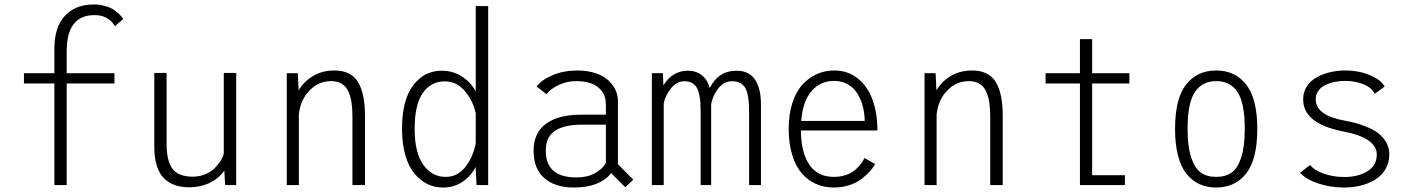

<svg xmlns="http://www.w3.org/2000/svg" viewBox="-20 -827 6310 858"><path d="M87 -500H223V-609.5Q223 -705.5 270 -756.2Q317 -807 399 -807Q427.5 -807 452.2 -799.5Q477 -792 492.5 -780.5Q508 -769 517.2 -759.2Q526.5 -749.5 530.5 -741.5L493.5 -710Q465 -759.5 402 -759.5Q278 -759.5 278 -598V-500H491.5V-454H278V0H223V-454H87Z M826 10Q791 10 763.8 1Q736.5 -8 714.8 -28.2Q693 -48.5 681.2 -84.8Q669.5 -121 669.5 -172.5V-501H724.5V-184.5Q724.5 -107 751.2 -72.2Q778 -37.5 841.5 -37.5Q871 -37.5 896.5 -48Q922 -58.5 938.8 -75Q955.5 -91.5 966 -108.5Q976.5 -125.5 980 -141V-501H1035.5V0H986L982.5 -64.5Q958 -29.5 917 -9.8Q876 10 826 10Z M1261.5 0V-500H1311L1314.5 -423.5Q1339.5 -464.5 1380.2 -488.2Q1421 -512 1474 -512Q1548 -512 1579.5 -461Q1611 -410 1611 -310V0H1555V-304Q1555 -342 1550.8 -369.8Q1546.5 -397.5 1536 -419.8Q1525.5 -442 1506.5 -453.2Q1487.5 -464.5 1459.5 -464.5Q1403.5 -464.5 1363 -422.5Q1322.5 -380.5 1315.5 -316V0Z M2161.5 0H2109.5L2106 -71V-81Q2083 -38.5 2045.8 -13.8Q2008.5 11 1959 11Q1922 11 1889.8 -4.8Q1857.5 -20.5 1831.8 -51.5Q1806 -82.5 1791.2 -133.8Q1776.5 -185 1776.5 -251Q1776.5 -380 1826.2 -445.5Q1876 -511 1953 -511Q2003.5 -511 2042.8 -486.2Q2082 -461.5 2106 -419V-800H2161.5ZM1833 -251Q1833 -144 1871.8 -90.2Q1910.5 -36.5 1972 -36.5Q2025 -36.5 2060.2 -81.8Q2095.5 -127 2106 -189V-320Q2094 -377 2057.2 -420.2Q2020.5 -463.5 1968 -463.5Q1906 -463.5 1869.5 -411.8Q1833 -360 1833 -251Z M2774 9.5 2711 -53.5Q2660.5 11 2544 11Q2461.5 11 2413 -30.5Q2364.5 -72 2364.5 -153.5Q2364.5 -233.5 2420 -274Q2475.5 -314.5 2575.5 -314.5H2687.5V-360Q2687.5 -397 2668.2 -421.2Q2649 -445.5 2620.2 -455Q2591.5 -464.5 2554.5 -464.5Q2513 -464.5 2476.2 -447Q2439.5 -429.5 2422 -406L2378 -440.5Q2400.5 -470.5 2449.5 -491.2Q2498.5 -512 2561.5 -512Q2609 -512 2648.8 -497.5Q2688.5 -483 2715 -450.2Q2741.5 -417.5 2741.5 -371V-93L2810 -24ZM2556.5 -34Q2604 -34 2638.5 -52.8Q2673 -71.5 2687.5 -100V-270H2581.5Q2502 -270 2460.5 -242.8Q2419 -215.5 2419 -153Q2419 -34 2556.5 -34Z M2893 0V-500H2942.5L2944.5 -445Q2962.5 -476.5 2990.8 -493.8Q3019 -511 3053.5 -511Q3090.5 -511 3116 -491.2Q3141.5 -471.5 3151.5 -433.5Q3190 -511 3272 -511Q3302 -511 3323.8 -499Q3345.5 -487 3357.5 -465.8Q3369.5 -444.5 3375 -418.8Q3380.5 -393 3380.5 -362V0H3327.5V-330Q3327.5 -406 3309.8 -435Q3292 -464 3251.5 -464Q3215.5 -464 3190.2 -432.2Q3165 -400.5 3158 -361.5V0H3111V-330.5Q3111 -405.5 3094 -434.8Q3077 -464 3039 -464Q3004 -464 2978.5 -432.2Q2953 -400.5 2946 -365V0Z M3891 -94Q3883 -79 3869 -63.2Q3855 -47.5 3832.8 -29.5Q3810.5 -11.5 3777.2 -0.2Q3744 11 3706 11Q3662.5 11 3626 -5.2Q3589.5 -21.5 3562.2 -53.2Q3535 -85 3519.8 -135.8Q3504.5 -186.5 3504.5 -251.5Q3504.5 -316.5 3521 -367.2Q3537.5 -418 3566 -449Q3594.5 -480 3630.5 -496Q3666.5 -512 3708 -512Q3769 -512 3813.2 -476.5Q3857.5 -441 3879.2 -381Q3901 -321 3901 -244H3559Q3560 -144 3597.2 -90.2Q3634.5 -36.5 3706 -36.5Q3736 -36.5 3761 -45.2Q3786 -54 3802 -68.2Q3818 -82.5 3827.8 -95.2Q3837.5 -108 3843 -121ZM3707.5 -465.5Q3646.5 -465.5 3607 -420.5Q3567.5 -375.5 3560.5 -286.5H3844Q3844 -319 3836.2 -349.5Q3828.5 -380 3812.8 -406.8Q3797 -433.5 3769.8 -449.5Q3742.5 -465.5 3707.5 -465.5Z M4111.5 0V-500H4161L4164.5 -423.5Q4189.5 -464.5 4230.2 -488.2Q4271 -512 4324 -512Q4398 -512 4429.5 -461Q4461 -410 4461 -310V0H4405V-304Q4405 -342 4400.8 -369.8Q4396.5 -397.5 4386 -419.8Q4375.5 -442 4356.5 -453.2Q4337.5 -464.5 4309.5 -464.5Q4253.5 -464.5 4213 -422.5Q4172.5 -380.5 4165.5 -316V0Z M4860.5 -44H5007V0H4806V-454H4652.5V-500H4806V-652H4860.5V-500H5027V-454H4860.5Z M5415 11Q5373.5 11 5340.8 -3.8Q5308 -18.5 5283 -49Q5258 -79.5 5244.5 -130.8Q5231 -182 5231 -251Q5231 -386 5280.2 -449Q5329.5 -512 5415 -512Q5500 -512 5549.2 -448.8Q5598.5 -385.5 5598.5 -251Q5598.5 -115.5 5549.2 -52.2Q5500 11 5415 11ZM5542.5 -251Q5542.5 -366.5 5510.2 -415.5Q5478 -464.5 5415 -464.5Q5352 -464.5 5319.5 -415.5Q5287 -366.5 5287 -251Q5287 -172 5303 -123.5Q5319 -75 5346.2 -55.8Q5373.5 -36.5 5415 -36.5Q5456.5 -36.5 5483.8 -55.8Q5511 -75 5526.8 -123.5Q5542.5 -172 5542.5 -251Z M5986.5 11Q5924 11 5869.8 -7.5Q5815.5 -26 5789.5 -55L5834.5 -89.5Q5854.5 -65 5896.8 -50.5Q5939 -36 5987.5 -36Q6049 -36 6090.8 -61.8Q6132.5 -87.5 6132.5 -136.5Q6132.5 -212 5978 -240.5Q5803.5 -275.5 5803.5 -383Q5803.5 -416 5820.2 -441.5Q5837 -467 5864.8 -482Q5892.5 -497 5924.8 -504.5Q5957 -512 5991.5 -512Q6054.5 -512 6104 -490.2Q6153.5 -468.5 6167.5 -440L6123.5 -408Q6109 -436 6072 -450.8Q6035 -465.5 5992 -465.5Q5968.5 -465.5 5946.2 -461.2Q5924 -457 5904 -447.8Q5884 -438.5 5871.8 -421.8Q5859.5 -405 5859.5 -383Q5859.5 -310 5994 -287Q6017.5 -282.5 6038.5 -277Q6059.5 -271.5 6088.8 -259.5Q6118 -247.5 6138.5 -232.2Q6159 -217 6173.8 -192.2Q6188.5 -167.5 6188.5 -137.5Q6188.5 -101 6171.8 -72Q6155 -43 6126.8 -25.2Q6098.5 -7.5 6062.8 1.8Q6027 11 5986.5 11Z"/></svg>

Font: League Mono Narrow UltraLight
Style: Regular
Weight: 200
Width: 3
Designer: Tyler Finck
Foundry: The League of Moveable Type / Tyler Finck
Version: Version 2.210